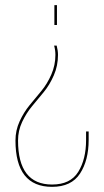

<svg xmlns="http://www.w3.org/2000/svg" viewBox="-20 -720 404 745"><path d="M191 -700H201V-623H191ZM190 -543H200Q205 -523 205 -507Q205 -465 189 -428Q173 -391 150 -363Q127 -335 104.5 -308Q82 -281 66 -247Q50 -213 50 -175Q50 -4 182 -4Q253 -4 283.5 -53Q314 -102 314 -177V-210H324V-177Q324 -98 290.5 -46.5Q257 5 182 5Q40 5 40 -175Q40 -214 56 -249Q72 -284 94.5 -311.5Q117 -339 140 -366.5Q163 -394 179 -430.5Q195 -467 195 -507Q195 -525 190 -543Z"/></svg>

Font: Bebas Neue Thin
Style: Regular
Weight: 200
Designer: Ryoichi Tsunekawa
Foundry: Ryoichi Tsunekawa
Version: Version 1.003;PS 001.003;hotconv 1.0.70;makeotf.lib2.5.58329